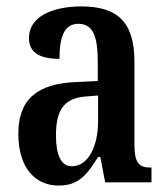

<svg xmlns="http://www.w3.org/2000/svg" viewBox="-20 -567 519 597"><path d="M162 10C226 10 250 -24 285 -79H292L307 0H451V-46H448C411 -46 398 -62 398 -118V-375C398 -501 343 -547 233 -547C139 -547 70 -513 70 -449C70 -405 101 -384 165 -384C165 -451 179 -493 224 -493C272 -493 284 -448 284 -373V-315L218 -312C96 -307 37 -259 37 -151C37 -41 93 10 162 10ZM203 -50C169 -50 154 -87 154 -146C154 -222 177 -262 247 -267L285 -270V-191C285 -109 253 -50 203 -50Z"/></svg>

Font: Noto Serif Lao ExtraCondensed SemiBold
Style: Regular
Weight: 600
Width: 2
Designer: Monotype Design Team
Foundry: Monotype Imaging Inc.
Version: Version 2.003